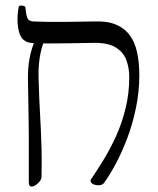

<svg xmlns="http://www.w3.org/2000/svg" viewBox="-20 -671 580 707"><path d="M96 16Q92 16 89 12.5Q86 9 86 -2Q86 -58 86 -96.5Q86 -135 86 -165.5Q86 -196 85.5 -225.5Q85 -255 84.5 -290.5Q84 -326 83 -376Q82 -420 89 -457Q96 -494 111 -527H145Q132 -495 126.5 -460Q121 -425 122 -385Q123 -342 124.5 -310Q126 -278 127.5 -250.5Q129 -223 130.5 -192.5Q132 -162 133 -121Q134 -80 133 -21Q133 -12 126.5 -3.5Q120 5 111.5 10.5Q103 16 96 16ZM49 -646Q50 -650 56 -650.5Q62 -651 68 -649Q74 -647 74 -641Q76 -616 81 -604.5Q86 -593 102 -592Q127 -591 154.5 -590.5Q182 -590 222.5 -590.5Q263 -591 326 -592Q375 -594 407 -580.5Q439 -567 458 -541Q477 -515 485 -477.5Q493 -440 493 -393Q493 -333 480.5 -273Q468 -213 448 -160.5Q428 -108 405 -65.5Q382 -23 362 4Q356 10 346.5 11Q337 12 327.5 9Q318 6 314.5 -0.5Q311 -7 318 -15Q337 -43 361 -82Q385 -121 407 -169Q429 -217 442.5 -272.5Q456 -328 456 -387Q456 -421 445 -450.5Q434 -480 404 -497.5Q374 -515 318 -513Q265 -512 226 -511.5Q187 -511 156 -511Q125 -511 96 -513Q78 -514 66.5 -524.5Q55 -535 50 -553.5Q45 -572 44.5 -596Q44 -620 49 -646Z"/></svg>

Font: Noto Rashi Hebrew Light
Style: Regular
Weight: 300
Version: Version 1.006